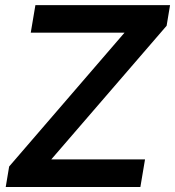

<svg xmlns="http://www.w3.org/2000/svg" viewBox="-20 -748 700 768"><path d="M2.9 0 16.6 -82 478 -617.2H103L121.6 -727.5H660.2L646.5 -645L185.1 -110.4H560.1L541.5 0Z"/></svg>

Font: Inter Display Semi Bold
Style: Italic
Weight: 600
Italic angle: -9.39999°
Designer: Rasmus Andersson
Foundry: rsms
Version: Version 4.000;git-4fc901f